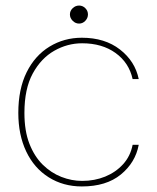

<svg xmlns="http://www.w3.org/2000/svg" viewBox="-20 -660 567 692"><path d="M275 12Q208 12 155.5 -21Q103 -54 74.5 -114Q46 -174 46 -253Q46 -339 76 -399.5Q106 -460 158.5 -492Q211 -524 275 -524Q358 -524 412.5 -481.5Q467 -439 480 -375H458Q445 -434 396.5 -469Q348 -504 276 -504Q223 -504 175.5 -477Q128 -450 98 -395Q68 -340 68 -253Q68 -188 86 -142Q104 -96 134 -66.5Q164 -37 201 -22.5Q238 -8 276 -8Q321 -8 359 -23.5Q397 -39 423.5 -68Q450 -97 458 -138H480Q468 -74 415.5 -31Q363 12 275 12ZM265 -575Q252 -575 242 -585Q232 -595 232 -608Q232 -621 242 -630.5Q252 -640 265 -640Q278 -640 287.5 -630.5Q297 -621 297 -608Q297 -595 287.5 -585Q278 -575 265 -575Z"/></svg>

Font: DM Sans 12pt Thin
Style: Regular
Weight: 250
Version: Version 4.004;gftools[0.9.30]